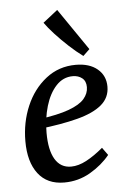

<svg xmlns="http://www.w3.org/2000/svg" viewBox="-50 -680 481 730"><g transform="rotate(-5 191.0 -315.0)"><path d="M248 -429Q300 -429 330.5 -403.5Q361 -378 361 -336Q361 -294 329 -267Q297 -240 236 -224Q175 -208 87 -198L90 -235Q164 -245 206 -260.5Q248 -276 265.5 -296.5Q283 -317 283 -341Q283 -364 268.5 -375.5Q254 -387 233 -387Q196 -387 169.5 -358.5Q143 -330 129 -283Q115 -236 115 -181Q115 -115 136 -80Q157 -45 197 -45Q225 -45 256 -61.5Q287 -78 320 -106L341 -77Q311 -40 265.5 -13.5Q220 13 166 13Q101 13 66.5 -32Q32 -77 32 -156Q32 -228 58.5 -290Q85 -352 134 -390.5Q183 -429 248 -429ZM305 -484 280 -460Q254 -479 227 -504Q200 -529 177 -554Q154 -579 140 -599L196 -643Z"/></g></svg>

Font: Yrsa
Style: Italic
Weight: 400
Italic angle: -7.10001°
Designer: Anna Giedrys (Yrsa+Rasa design), David Brezina (Yrsa art-direction, Rasa art-direction, design)
Foundry: Rosetta Type Foundry
Version: Version 2.004